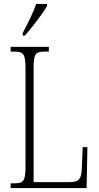

<svg xmlns="http://www.w3.org/2000/svg" viewBox="-20 -951 499 971"><path d="M95 -784V-771H106C146 -817 199 -886 218 -921V-931H163C148 -886 124 -841 95 -784ZM34 0H418L422 -207H398L394 -104C392 -49 383 -30 332 -30H150V-606C150 -679 159 -690 207 -690H227V-714H34V-690H52C98 -690 109 -679 109 -605V-108C109 -35 98 -24 53 -24H34Z"/></svg>

Font: Noto Serif Tamil ExtraCondensed ExtraLight
Style: Regular
Weight: 200
Width: 2
Designer: Indian Type Foundry, Tom Grace, and the Monotype Design Team
Foundry: Monotype Imaging Inc.
Version: Version 2.004